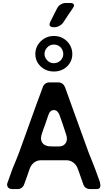

<svg xmlns="http://www.w3.org/2000/svg" viewBox="-20 -1288 740 1308"><path d="M322.3 -1138.7Q317.4 -1128.9 317.4 -1122.1Q317.4 -1116.2 320.3 -1112.3Q326.2 -1102.5 344.7 -1102.5H349.6Q368.2 -1102.5 384.8 -1112.3Q402.3 -1121.1 412.1 -1136.7Q427.7 -1159.2 444.3 -1185.5Q461.9 -1210.9 477.5 -1234.4Q484.4 -1244.1 484.4 -1251Q483.4 -1254.9 482.4 -1257.8Q477.5 -1267.6 460 -1267.6H427.7Q409.2 -1267.6 393.6 -1257.8Q377.9 -1248 369.1 -1231.4Q358.4 -1210 345.7 -1185.5Q334 -1160.2 322.3 -1138.7ZM347.7 -800.8Q311.5 -800.8 283.2 -816.4Q254.9 -832 237.3 -859.4Q220.7 -886.7 220.7 -919.9Q220.7 -953.1 237.3 -981.4Q254.9 -1009.8 283.2 -1026.4Q311.5 -1043 347.7 -1043Q382.8 -1043 411.1 -1026.4Q439.5 -1009.8 456.1 -981.4Q472.7 -953.1 472.7 -919.9Q472.7 -886.7 456.1 -859.4Q439.5 -832 411.1 -816.4Q382.8 -800.8 347.7 -800.8ZM347.7 -857.4Q375 -858.4 393.6 -877Q411.1 -896.5 411.1 -919.9Q411.1 -945.3 393.6 -964.8Q375 -984.4 347.7 -984.4Q319.3 -984.4 301.8 -964.8Q283.2 -945.3 283.2 -919.9Q283.2 -896.5 301.8 -877Q319.3 -857.4 347.7 -857.4ZM422.9 -694.3Q437.5 -653.3 461.9 -585.9Q496.1 -493.2 517.6 -431.6Q572.3 -280.3 583 -251Q591.8 -228.5 606.4 -192.4Q621.1 -156.2 627.9 -137.7Q647.5 -83 662.1 -43.9H660.2Q664.1 -33.2 664.1 -24.4Q664.1 -18.6 662.1 -12.7Q658.2 0 636.7 0H591.8Q577.1 0 564.5 -8.8Q552.7 -17.6 547.9 -31.2Q541 -48.8 530.3 -81.1Q529.3 -83 522.5 -103.5Q515.6 -124 511.7 -133.8Q502 -164.1 480.5 -179.7Q460 -196.3 432.6 -196.3H259.8Q231.4 -196.3 210.9 -179.7Q191.4 -164.1 181.6 -136.7Q171.9 -109.4 163.1 -83Q146.5 -38.1 144.5 -32.2Q139.6 -17.6 127.9 -8.8Q116.2 0 100.6 0H64.5Q42 0 33.2 -13.7Q28.3 -22.5 28.3 -31.2Q28.3 -37.1 31.2 -43Q39.1 -64.5 64.5 -136.7Q71.3 -153.3 86.4 -189.5Q101.6 -225.6 110.4 -250Q155.3 -376 170.9 -418Q212.9 -533.2 227.5 -575.2Q240.2 -608.4 252.9 -643.6Q264.6 -675.8 271.5 -694.3Q276.4 -709 288.1 -717.8Q300.8 -726.6 315.4 -726.6H377.9Q392.6 -726.6 405.3 -717.8Q417 -709 422.9 -694.3ZM294.9 -295.9Q306.6 -290 347.7 -290Q387.7 -289.1 400.4 -293Q421.9 -299.8 431.6 -320.3Q441.4 -342.8 428.7 -377Q418 -411.1 408.2 -439.5Q401.4 -458 385.7 -503.9Q373 -538.1 346.7 -538.1Q320.3 -538.1 308.6 -502Q298.8 -472.7 287.1 -438.5Q274.4 -406.2 265.6 -377.9Q254.9 -347.7 262.7 -326.2Q270.5 -304.7 294.9 -295.9Z"/></svg>

Font: DeepSea
Style: Medium
Weight: 500
Designer: Stem
Version: Version 3.019;git-0a5106e0b